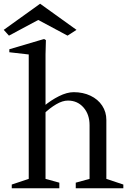

<svg xmlns="http://www.w3.org/2000/svg" viewBox="-50 -1009 681 1029"><path d="M13 -20 121 -56 104 -32V-735L122 -715L0 -729V-745L186 -800L196 -794L194 -718V-430L185 -440Q223 -472 266 -493.5Q309 -515 345 -515Q395 -515 435 -496Q475 -477 497.5 -443Q520 -409 520 -366V-32L503 -56L611 -20V0H356V-30L447 -55L430 -32V-338Q430 -396 397.5 -433Q365 -470 314 -470Q285 -470 251 -450Q217 -430 185 -399L194 -426V-32L177 -55L268 -30V0H13ZM-30 -849 165 -989 360 -849 312 -818 155 -902 -2 -818Z"/></svg>

Font: Wittgenstein
Style: Regular
Weight: 400
Designer: Jörg Drees
Foundry: Jörg Drees
Version: Version 1.003;Glyphs 3.1.2 (3151)